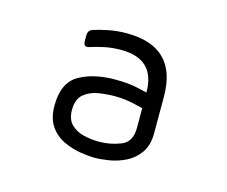

<svg xmlns="http://www.w3.org/2000/svg" viewBox="-55 -746 504 427"><g transform="rotate(15 197.0 -532.0)"><path d="M192 -389Q179 -389 159.5 -392Q140 -395 120.5 -404Q101 -413 88.5 -431Q76 -449 76 -478Q76 -531 109 -550Q142 -569 192 -569Q223 -569 244.5 -564Q266 -559 266 -559Q266 -636 188 -636Q166 -636 148 -632Q130 -628 118 -624Q104 -619 104 -634V-648Q104 -658 113 -662Q128 -667 148 -671Q168 -675 190 -675Q306 -675 306 -560V-476Q306 -448 293.5 -430.5Q281 -413 262.5 -404Q244 -395 225 -392Q206 -389 192 -389ZM192 -426Q218 -426 242 -435.5Q266 -445 266 -477V-523Q266 -523 244.5 -528Q223 -533 200 -533Q183 -533 163.5 -530Q144 -527 130 -515.5Q116 -504 116 -479Q116 -457 128 -445.5Q140 -434 157.5 -430Q175 -426 192 -426Z"/></g></svg>

Font: Pitagon Sans
Style: Regular
Weight: 400
Designer: Travis Tran
Foundry: Pitagon
Version: Version 1.001; ttfautohint (v1.8.4.7-5d5b);gftools[0.9.26]